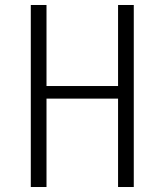

<svg xmlns="http://www.w3.org/2000/svg" viewBox="-20 -750 660 770"><path d="M166.5 0V-354.5H453.5V0H516.5V-730H453.5V-405H166.5V-730H103.5V0Z"/></svg>

Font: Monaspace Argon ExtraLight
Style: Regular
Weight: 200
Designer: Riley Cran & the Lettermatic Team
Foundry: Lettermatic
Version: Version 1.000 (Monaspace Argon)